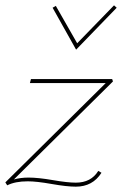

<svg xmlns="http://www.w3.org/2000/svg" viewBox="-21 -689 457 719"><path d="M416 -660 264 -503 176 -660 188 -667 268 -527 406 -669ZM399 -393 402 -384 31 -17Q56 -24 86 -24Q122 -24 177 -14.5Q232 -5 263 -5Q320 -5 347 -49L359 -42Q326 10 263 10Q229 10 172.5 0Q116 -10 83 -10Q36 -10 6 5L-1 -6L375 -378H91L95 -393Z"/></svg>

Font: EauTestInfant Thin
Style: Italic
Weight: 250
Italic angle: -12°
Designer: Christian Thalmann (Catharsis Fonts)
Version: Version 0.001;PS 000.001;hotconv 1.0.88;makeotf.lib2.5.64775